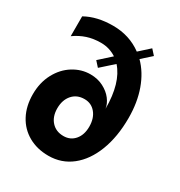

<svg xmlns="http://www.w3.org/2000/svg" viewBox="-179 -880 949 1014"><g transform="rotate(30 295.5 -373.0)"><path d="M393 -700 455 -756 483 -725 425 -673Q476 -622 503.5 -545.5Q531 -469 531 -374Q531 -260 497.5 -173Q464 -86 403.5 -38Q343 10 263 10Q194 10 141 -20Q88 -50 59 -104.5Q30 -159 30 -231Q30 -302 59.5 -357.5Q89 -413 138 -443.5Q187 -474 242 -474Q286 -474 321 -456Q356 -438 376.5 -411Q397 -384 401 -356Q401 -514 333 -590L258 -523L230 -554L301 -618Q258 -646 207 -646Q161 -646 123 -633.5Q85 -621 50 -596V-717Q119 -756 217 -756Q317 -756 393 -700ZM374 -231Q374 -282 348 -313.5Q322 -345 280 -345Q234 -345 206.5 -313.5Q179 -282 179 -231Q179 -181 206.5 -150.5Q234 -120 280 -120Q322 -120 348 -150.5Q374 -181 374 -231Z"/></g></svg>

Font: Madhuban Bold
Style: Regular
Weight: 700
Designer: jaikishan Patel
Foundry: MagicType
Version: Version 1.000